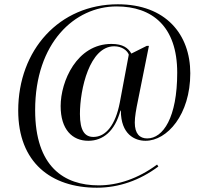

<svg xmlns="http://www.w3.org/2000/svg" viewBox="-20 -734 961 896"><path d="M432 142C534 142 632 108 719 43L713 34C625 99 531 131 440 131C279 131 144 44 144 -220C144 -535 329 -704 524 -704C690 -704 807 -611 807 -395C807 -185 741 -88 667 -88C632 -88 609 -110 609 -162C609 -188 615 -223 624 -266L675 -520H665L593 -484C578 -510 554 -529 500 -529C338 -529 263 -354 263 -239C263 -130 317 -77 392 -77C461 -77 516 -122 542 -218H544C544 -107 609 -77 659 -77C760 -77 868 -199 868 -392C868 -573 754 -714 530 -714C257 -714 65 -501 65 -218C65 24 218 142 432 142ZM416 -95C377 -95 353 -122 353 -202C353 -318 398 -518 513 -518C550 -518 575 -497 581 -479L539 -255C519 -151 474 -95 416 -95Z"/></svg>

Font: Noto Serif Display
Style: Regular
Weight: 400
Designer: Monotype Design Team
Foundry: Monotype Imaging Inc.
Version: Version 2.009